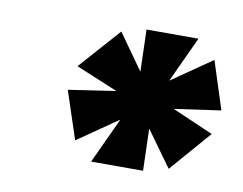

<svg xmlns="http://www.w3.org/2000/svg" viewBox="-48 -802 576 455"><g transform="rotate(10 239.5 -574.5)"><path d="M196 -409 247 -519 150 -452 112 -567 226 -584 125 -626 213 -725 274 -639 271 -740H396L345 -630L442 -697L479 -582L367 -566L466 -523L380 -424L318 -510L321 -409Z"/></g></svg>

Font: Instrument Sans
Style: Bold Italic
Weight: 700
Italic angle: -13°
Designer: Rodrigo Fuenzalida
Foundry: fragTYPE
Version: Version 1.000;gftools[0.9.28]